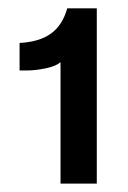

<svg xmlns="http://www.w3.org/2000/svg" viewBox="-20 -932 307 460"><path d="M211.9 -492.2H125V-783.2Q114.3 -773.4 89.6 -768.3Q64.9 -763.2 44.9 -763.2H26.9V-829.1Q74.2 -831.5 102.1 -851.6Q129.9 -871.6 141.1 -912.1H211.9Z"/></svg>

Font: Creato Display
Style: Bold
Weight: 700
Version: Version 1.000